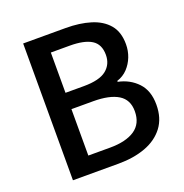

<svg xmlns="http://www.w3.org/2000/svg" viewBox="-132 -854 930 972"><g transform="rotate(-20 333.5 -368.5)"><path d="M97 0V-737H326Q401 -737 459.5 -719Q518 -701 551.5 -661.5Q585 -622 585 -556Q585 -520 572.5 -488Q560 -456 537 -431.5Q514 -407 480 -396V-391Q543 -378 584 -334.5Q625 -291 625 -216Q625 -143 588.5 -95Q552 -47 488.5 -23.5Q425 0 343 0ZM213 -429H312Q396 -429 433.5 -459Q471 -489 471 -540Q471 -597 432 -621.5Q393 -646 315 -646H213ZM213 -91H330Q416 -91 463.5 -123Q511 -155 511 -222Q511 -284 464.5 -312.5Q418 -341 330 -341H213Z"/></g></svg>

Font: Noto Sans HK Thin Medium
Style: Regular
Weight: 500
Version: Version 2.004-H2;hotconv 1.0.118;makeotfexe 2.5.65603